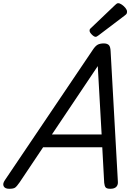

<svg xmlns="http://www.w3.org/2000/svg" viewBox="-77 -1160 848 1194"><path d="M-20 14Q-46 14 -54 -1.5Q-62 -17 -47 -39L500 -850Q515 -873 529.5 -881.5Q544 -890 569 -890Q588 -890 599 -880.5Q610 -871 611 -839L656 -31Q658 -11 646.5 1.5Q635 14 609 14Q587 14 580 5.5Q573 -3 571 -23L559 -244H191L45 -26Q27 0 16.5 7Q6 14 -20 14ZM246 -324H555L531 -749ZM518 -931Q508 -931 494 -945Q480 -959 480 -969Q480 -973 481 -976.5Q482 -980 489 -986L639 -1129Q645 -1134 648.5 -1137Q652 -1140 658 -1140Q668 -1140 681 -1131Q694 -1122 703.5 -1110Q713 -1098 713 -1088Q713 -1081 711 -1076Q709 -1071 698 -1063L537 -941Q531 -937 526.5 -934Q522 -931 518 -931Z"/></svg>

Font: Playwrite DK Uloopet
Style: Regular
Weight: 400
Designer: Veronika Burian, José Scaglione
Foundry: TypeTogether
Version: Version 1.002